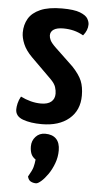

<svg xmlns="http://www.w3.org/2000/svg" viewBox="-55 -544 437 853"><g transform="rotate(5 163.5 -118.0)"><path d="M141 10Q91 10 57 -2.5Q23 -15 23 -46Q23 -57 26.5 -72.5Q30 -88 39 -104Q61 -93 84 -87Q107 -81 130 -81Q160 -81 175.5 -94Q191 -107 191 -130Q191 -144 186 -159.5Q181 -175 163 -193L73 -282Q45 -310 33.5 -337.5Q22 -365 22 -388Q22 -423 38 -450.5Q54 -478 90.5 -494Q127 -510 187 -510Q241 -510 267.5 -499.5Q294 -489 302 -475Q310 -461 310 -449Q310 -423 290 -399Q269 -411 247 -416.5Q225 -422 200 -422Q172 -422 157.5 -412.5Q143 -403 143 -386Q143 -377 148.5 -365Q154 -353 175 -333L255 -257Q286 -224 297 -197Q308 -170 308 -132Q308 -66 263 -28Q218 10 141 10ZM139 274Q126 274 115.5 268.5Q105 263 101 247Q118 218 122 203Q126 188 128 169Q113 159 107.5 145Q102 131 102 112Q102 87 118.5 69Q135 51 161 51Q193 51 210 68.5Q227 86 227 120Q227 150 216.5 178Q206 206 191 227.5Q176 249 161.5 261.5Q147 274 139 274Z"/></g></svg>

Font: Yanone Kaffeesatz SemiBold
Style: Regular
Weight: 600
Designer: Yanone (Cyrillic: Daniel Pouzeot, Huerta Tipografica, and Cyreal)
Foundry: Yanone
Version: Version 2.003